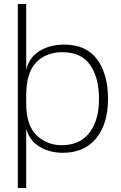

<svg xmlns="http://www.w3.org/2000/svg" viewBox="-20 -750 605 960"><path d="M111 190H69V-730H111V-399Q124 -461 176 -494Q228 -527 302 -527Q410 -527 465 -454Q520 -381 520 -255Q520 -130 460.5 -58Q401 14 294 14Q228 14 177.5 -16.5Q127 -47 111 -107ZM111 -233Q111 -123 163 -73.5Q215 -24 288 -24Q379 -24 427 -86Q475 -148 475 -255Q475 -361 431 -425Q387 -489 292 -489Q210 -489 160.5 -437.5Q111 -386 111 -271Z"/></svg>

Font: Nacelle UltraLight
Style: Regular
Weight: 200
Designer: Sora Sagano
Foundry: Sora Sagano
Version: Version 1.000;FEAKit 1.0